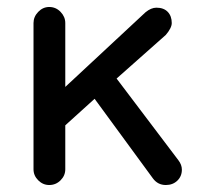

<svg xmlns="http://www.w3.org/2000/svg" viewBox="-20 -553 572 550"><path d="M121 -23Q103 -23 89.5 -36.5Q76 -50 76 -68V-487Q76 -505 89.5 -519Q103 -533 121 -533Q140 -533 153.5 -519Q167 -505 167 -487V-304L397 -518Q413 -531 428 -531Q449 -531 460.5 -519Q472 -507 472 -487Q472 -473 455 -453L314 -328L491 -94Q501 -81 501 -67Q501 -48 488 -35.5Q475 -23 455 -23Q432 -23 418 -42L251 -270L167 -194V-68Q167 -50 153.5 -36.5Q140 -23 121 -23Z"/></svg>

Font: Huninn
Style: Regular
Weight: 400
Designer: justfont
Foundry: justfont
Version: Version 1.003